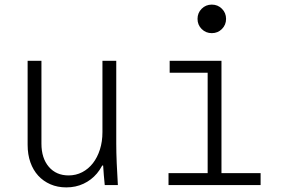

<svg xmlns="http://www.w3.org/2000/svg" viewBox="-20 -804 1240 834"><path d="M485 -180V-540H425V-230Q425 -189 414 -154.5Q403 -120 383.5 -95Q364 -70 337 -56Q310 -42 278 -42Q224 -42 192 -79.5Q160 -117 160 -180V-540H100V-175Q100 -133 112 -99Q124 -65 146 -41Q168 -17 199 -3.5Q230 10 268 10Q309 10 343 -6Q377 -22 401 -50.5Q425 -79 438.5 -120Q452 -161 452 -210L398 -85H428Q429 -64 431 -43Q433 -22 435 0H492Q489 -48 487 -95Q485 -142 485 -180Z M712 0H1112V-52H942V-540H717V-488H882V-52H712ZM838 -722Q838 -696 856 -678Q874 -660 900 -660Q926 -660 944 -678Q962 -696 962 -722Q962 -748 944 -766Q926 -784 900 -784Q874 -784 856 -766Q838 -748 838 -722Z"/></svg>

Font: CommitMonoV142 ExtLt
Style: Regular
Weight: 200
Monospace: yes
Designer: Eigil Nikolajsen
Foundry: Eigil Nikolajsen
Version: Version 1.142